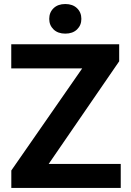

<svg xmlns="http://www.w3.org/2000/svg" viewBox="-20 -930 646 950"><path d="M577.4 0H74.9V-118.9H577.4ZM139.2 0H36V-86.5L469.6 -710.9H569.7V-626.7ZM518.6 -591.5H35.7V-710.9H518.6ZM303.1 -763.6Q266.6 -763.6 245.1 -784.3Q223.6 -805.1 223.6 -836.5Q223.6 -868.7 245.1 -889.4Q266.6 -910.1 303.1 -910.1Q339.6 -910.1 361.1 -889.4Q382.6 -868.7 382.6 -836.5Q382.6 -805.1 361.1 -784.3Q339.6 -763.6 303.1 -763.6Z"/></svg>

Font: Heebo
Style: Regular
Weight: 400
Designer: Oded Ezer
Foundry: Ezer Type House
Version: Version 3.100